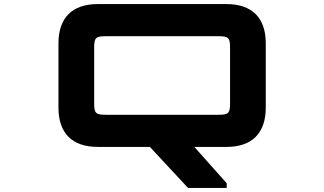

<svg xmlns="http://www.w3.org/2000/svg" viewBox="-20 -721 1589 941"><path d="M1091 -701H458.5C334 -701 266.5 -633.5 266.5 -509V-193C266.5 -68.5 334 -1 458.5 -1H714.5L901.5 200H1091V177L932.5 -1H1091C1215 -1 1282.5 -68.5 1282.5 -193V-509C1282.5 -633.5 1215 -701 1091 -701ZM441.5 -215.5V-486.5C441.5 -536 449 -543.5 498.5 -543.5H1051C1100 -543.5 1107.5 -536 1107.5 -486.5V-215.5C1107.5 -166 1100 -158.5 1051 -158.5H498.5C449 -158.5 441.5 -166 441.5 -215.5Z"/></svg>

Font: Melete Bold
Style: Regular
Weight: 700
Width: 6
Designer: Sora Sagano
Foundry: DOT COLON
Version: Version 0.200;FEAKit 1.0